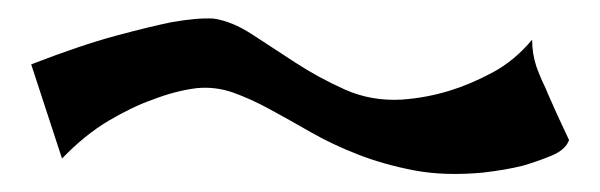

<svg xmlns="http://www.w3.org/2000/svg" viewBox="-20 -421 666 213"><path d="M14.6 -349.6Q70.3 -371.1 108.4 -381.3Q146.5 -391.6 170.9 -396.5Q199.2 -401.4 216.8 -400.4Q237.3 -397.5 259.8 -382.8Q282.2 -368.2 307.6 -351.6Q333 -335 362.3 -321.8Q391.6 -308.6 425.8 -310.5Q453.1 -312.5 478.5 -320.3Q501 -327.1 525.9 -340.3Q550.8 -353.5 570.3 -377Q570.3 -361.3 575.2 -346.7Q578.1 -338.9 581.1 -332Q585 -324.2 588.9 -314.5Q592.8 -305.7 598.1 -293.9Q603.5 -282.2 611.3 -265.6Q607.4 -254.9 592.3 -248.5Q577.1 -242.2 560.5 -237.3Q541 -232.4 515.6 -229.5Q473.6 -225.6 439.9 -231.9Q406.2 -238.3 377.4 -249.5Q348.6 -260.7 324.7 -274.4Q300.8 -288.1 279.3 -299.8Q257.8 -311.5 238.3 -318.4Q218.8 -325.2 198.2 -323.2Q174.8 -320.3 149.4 -310.5Q127 -302.7 100.6 -287.1Q74.2 -271.5 48.8 -245.1Z"/></svg>

Font: Irish Grover
Style: Regular
Weight: 400
Designer: Squid
Foundry: Font Diner, Inc DBA Sideshow
Version: Version 1.001